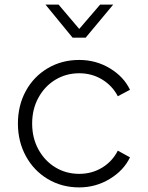

<svg xmlns="http://www.w3.org/2000/svg" viewBox="-20 -804 644 836"><path d="M58 -266Q58 -345 92.5 -408Q127 -471 188 -507Q249 -543 325 -543Q398 -543 458.5 -506.5Q519 -470 546 -413L493 -385Q469 -431 424.5 -458Q380 -485 325 -485Q268 -485 221.5 -457Q175 -429 147.5 -379Q120 -329 120 -266Q120 -203 147.5 -153Q175 -103 221.5 -75Q268 -47 325 -47Q380 -47 424.5 -74Q469 -101 493 -148L546 -119Q519 -62 458 -25Q397 12 325 12Q249 12 188 -24.5Q127 -61 92.5 -124.5Q58 -188 58 -266ZM178 -784H235L325 -678L416 -784H473L353 -640H296Z"/></svg>

Font: Eudoxus Sans Light
Style: Regular
Weight: 300
Designer: Stijn de Vries
Foundry: tokotype
Version: Version 2.005